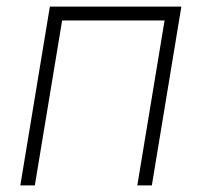

<svg xmlns="http://www.w3.org/2000/svg" viewBox="-20 -561 610 581"><path d="M528.8 -541 439.5 0H395.5L478 -499H168L85.4 0H41.5L130.9 -541Z"/></svg>

Font: Inter 17pt ExtraLight
Style: Italic
Weight: 250
Italic angle: -9.3988°
Version: Version 4.001;git-66647c0bb